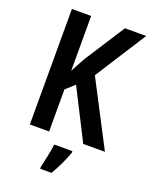

<svg xmlns="http://www.w3.org/2000/svg" viewBox="-169 -804 879 1115"><g transform="rotate(20 270.5 -246.5)"><path d="M541 0 334 -398 536 -714H405L244 -464C223 -426 207 -397 196 -375V-714H77V0H196V-260L250 -309L407 0ZM362 71V61H250C245 103 230 173 221 209V221H291C319 175 346 117 362 71Z"/></g></svg>

Font: Noto Sans Gujarati UI Condensed SemiBold
Style: Regular
Weight: 600
Width: 3
Designer: Jelle Bosma - Monotype Design Team, Universal Thirst
Foundry: Monotype Imaging Inc.
Version: Version 2.106